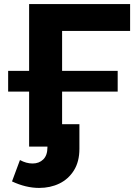

<svg xmlns="http://www.w3.org/2000/svg" viewBox="-20 -720 681 943"><path d="M123 0V-270H20V-372H123V-700H619V-568H285V-372H558V-270H285V-110H370V11Q370 74 343 117Q316 160 271.5 181.5Q227 203 172 203Q140 203 106.5 195Q73 187 39 171L78 66Q109 83 140 83Q172 83 192.5 63Q213 43 213 3V0Z"/></svg>

Font: Montserrat Z
Style: Bold
Weight: 700
Designer: Julieta Ulanovsky
Foundry: Julieta Ulanovsky
Version: Version 8.000